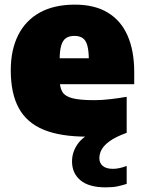

<svg xmlns="http://www.w3.org/2000/svg" viewBox="-20 -579 621 829"><path d="M437 230Q364 230 327.5 199.5Q291 169 291 118Q291 72.5 321.5 34.8Q352 -3 434.5 -30L441 7.5Q419 9 397.2 10Q375.5 11 356 11Q240.5 11 167.8 -19.2Q95 -49.5 60.8 -112.8Q26.5 -176 26.5 -275.5Q26.5 -363 58.2 -426.8Q90 -490.5 151.8 -524.8Q213.5 -559 303.5 -559Q388.5 -559 445.5 -524.5Q502.5 -490 531 -424.8Q559.5 -359.5 559.5 -268.5V-215.5H148.5V-327.5H394L363.5 -319Q363.5 -359 357.2 -382Q351 -405 337 -414.5Q323 -424 301 -424Q279 -424 265 -414.5Q251 -405 244.2 -382.2Q237.5 -359.5 237.5 -319.5V-237Q237.5 -203 248.8 -183.2Q260 -163.5 292.2 -155Q324.5 -146.5 387 -146.5Q420 -146.5 456.2 -150.8Q492.5 -155 527 -161V-5.5Q480 11.5 454.5 29.8Q429 48 419 66.5Q409 85 409 104Q409 125 423.8 137.5Q438.5 150 468 150Q480 150 495 147Q510 144 527 137.5V215Q508.5 221 487.8 225.5Q467 230 437 230Z"/></svg>

Font: Encode Sans Condensed Thin Black
Style: Regular
Weight: 900
Version: Version 3.002